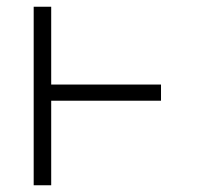

<svg xmlns="http://www.w3.org/2000/svg" viewBox="-20 -550 590 570"><path d="M80 0V-530H132V-299H458V-251H132V0Z"/></svg>

Font: Lode Dark Term
Style: Regular
Weight: 400
Monospace: yes
Designer: Belleve Invis
Foundry: Belleve Invis
Version: Version 29.2.0